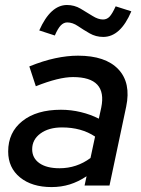

<svg xmlns="http://www.w3.org/2000/svg" viewBox="-20 -742 564 768"><path d="M186.3 6.3Q107.7 6.3 60.2 -32.3Q12.7 -71 12.7 -136Q12.7 -212.7 69.5 -257.8Q126.3 -303 223.7 -303Q264.3 -303 303.5 -293.5Q342.7 -284 375.3 -267.3L385 -311.7Q410 -433.7 272 -433.7Q215.3 -433.7 123.3 -397L97.3 -476.3Q152.3 -498.7 200.7 -509Q249 -519.3 292 -519.3Q402 -519.3 453.3 -465Q504.7 -410.7 484.7 -315.3L418 0H318.3L326.3 -37Q293.3 -15 259 -4.3Q224.7 6.3 186.3 6.3ZM218 -69Q286.7 -69 342 -110L360.3 -195.7Q305.7 -232.3 228 -232.3Q175 -232.3 141.8 -208Q108.7 -183.7 108.7 -145Q108.7 -109.7 137.7 -89.3Q166.7 -69 218 -69ZM199.3 -600 137 -620.3Q182 -722 248 -722Q277.3 -722 302.3 -707.3Q327.3 -692.7 350 -678.3Q372.7 -664 392 -664Q407.3 -664 418.2 -675.3Q429 -686.7 442.7 -716.7L505.3 -696.7Q462 -594.3 393 -594.3Q363.3 -594.3 338.3 -608.7Q313.3 -623 291.8 -637.7Q270.3 -652.3 249 -652.3Q234.7 -652.3 223 -640.2Q211.3 -628 199.3 -600Z"/></svg>

Font: Red Hat Display VF
Style: Italic
Weight: 300
Italic angle: -12°
Designer: Pentagram, MCKL
Foundry: Pentagram, MCKL
Version: Version 1.010